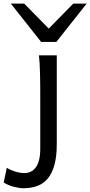

<svg xmlns="http://www.w3.org/2000/svg" viewBox="-113 -801 494 1051"><path d="M197.8 -12.2Q197.8 56.2 184.8 102.5Q171.9 148.9 147.9 177Q124 205.1 90.1 217.3Q56.2 229.5 14.6 229.5Q4.4 229.5 -9.5 227.3Q-23.4 225.1 -38.3 221.2Q-53.2 217.3 -67.6 211.2Q-82 205.1 -92.8 197.8L-75.7 117.2Q-67.9 123 -55.7 128.4Q-43.5 133.8 -30.3 137.9Q-17.1 142.1 -3.9 144.3Q9.3 146.5 19.5 146.5Q39.1 146.5 55.2 138.9Q71.3 131.3 83 115.2Q94.7 99.1 101.1 73.7Q107.4 48.3 107.4 12.2V-258.8Q107.4 -294.4 107.2 -329.1Q106.9 -363.8 106.2 -394.8Q105.5 -425.8 104 -452.4Q102.5 -479 100.1 -498H197.8ZM19.5 -781.2 153.8 -644.5 288.1 -781.2H361.3L195.3 -571.3H112.3L-53.7 -781.2Z"/></svg>

Font: Andika APac
Style: Regular
Weight: 400
Designer: Victor Gaultney, Annie Olsen, Julie Remington, Don Collingsworth, Eric Hays, Becca Hirsbrunner
Foundry: SIL International
Version: Version 5.000